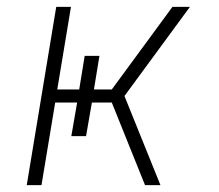

<svg xmlns="http://www.w3.org/2000/svg" viewBox="-20 -540 640 560"><path d="M58 0 144 -520H187L147 -279H211L227 -377H270L254 -279H306L483 -520H534L343 -260L448 0H403L306 -241H248L231 -143H188L205 -241H141L101 0Z"/></svg>

Font: Iosevka Aile XLt Obl
Style: Regular
Weight: 200
Italic angle: -9°
Designer: Belleve Invis
Foundry: Belleve Invis
Version: Version 31.1.0; ttfautohint (v1.8.4)